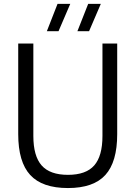

<svg xmlns="http://www.w3.org/2000/svg" viewBox="-20 -966 703 996"><path d="M332.5 9.5Q199 9.5 136.8 -58.2Q74.5 -126 74.5 -270V-740H153V-261Q153 -156.5 196 -107.8Q239 -59 332.5 -59Q426 -59 468.8 -107.8Q511.5 -156.5 511.5 -261V-740H588V-270Q588 -126 526.5 -58.2Q465 9.5 332.5 9.5ZM381.5 -804 437.5 -946H503L442 -804ZM223 -804 278.5 -946H344.5L283.5 -804Z"/></svg>

Font: Encode Sans SemiCondensed SemiCondensed
Style: Regular
Weight: 400
Width: 4
Designer: Multiple Designers
Foundry: Impallari Type
Version: Version 3.000; ttfautohint (v1.8.3) -l 8 -r 50 -G 200 -x 14 